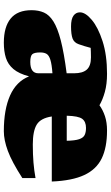

<svg xmlns="http://www.w3.org/2000/svg" viewBox="197 -774 592 1027"><g transform="rotate(90 493.5 -261.0)"><path d="M287.5 -451Q270 -451 257.8 -450.5Q245.5 -450 236.5 -449.5Q227.5 -414.5 217 -385.5Q208.5 -361 186.8 -352.8Q165 -344.5 122 -344.5Q82.5 -344.5 64.5 -357.5Q46.5 -370.5 46.5 -392Q46.5 -421.5 86.5 -455.2Q126.5 -489 200.5 -513Q274.5 -537 375.5 -537Q430 -537 471.8 -525.5Q513.5 -514 543.5 -496.5Q569 -515 602.2 -526Q635.5 -537 678.5 -537Q769.5 -537 828 -508.5Q886.5 -480 916.8 -415.2Q947 -350.5 951.5 -241.5H603.5Q612.5 -182 647 -161Q681.5 -140 753.5 -140Q807 -140 849.5 -143.5Q892 -147 933 -154.5V-84Q846 -28 787.8 -6.5Q729.5 15 682.5 15Q566 15 491 -18.5Q416 -52 389 -120Q374.5 -65.5 349.8 -36.2Q325 -7 290 4Q255 15 209 15Q124.5 15 79.8 -21.5Q35 -58 35 -133.5Q35 -170.5 47.5 -199.2Q60 -228 95.2 -250.2Q130.5 -272.5 197.2 -289.8Q264 -307 372.5 -321V-361Q372.5 -406.5 352.8 -428.8Q333 -451 287.5 -451ZM665 -424.5Q631 -424.5 616 -404Q601 -383.5 599.5 -321.5H733.5Q732.5 -366 725 -388Q717.5 -410 702.8 -417.2Q688 -424.5 665 -424.5ZM261 -180Q261 -149 270 -137.8Q279 -126.5 312 -126.5Q372.5 -126.5 372.5 -170V-245Q324.5 -241.5 300.5 -234Q276.5 -226.5 268.8 -213.8Q261 -201 261 -180Z"/></g></svg>

Font: Newsreader 6pt ExtraBold
Style: Regular
Weight: 800
Designer: Hugues Gentile
Foundry: Production Type
Version: Version 1.003; ttfautohint (v1.8.3)